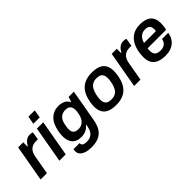

<svg xmlns="http://www.w3.org/2000/svg" viewBox="49 -1579 2617 2617"><g transform="rotate(-45 1358.0 -270.5)"><path d="M19 0 112 -526H210V-443H216Q230 -468 247.5 -489.5Q265 -511 289 -524.5Q313 -538 346 -538Q364 -538 378 -535Q392 -532 399 -529L380 -414H342Q311 -414 285 -405Q259 -396 239.5 -378Q220 -360 207 -332.5Q194 -305 188 -268L141 0Z M486 -607 507 -723H629L609 -607ZM381 0 474 -526H596L503 0Z M820 182Q763 182 718.5 168Q674 154 649 127.5Q624 101 624 62Q624 55 624.5 46.5Q625 38 628 25H746Q745 29 745 31Q745 33 745 35Q745 52 756.5 62.5Q768 73 787.5 77.5Q807 82 830 82Q874 82 905 66Q936 50 955 18.5Q974 -13 982 -59Q984 -68 985 -76Q986 -84 987 -88H981Q962 -64 937.5 -47.5Q913 -31 883.5 -23Q854 -15 820 -15Q768 -15 729 -35.5Q690 -56 668.5 -98.5Q647 -141 647 -206Q647 -223 648.5 -242.5Q650 -262 654 -284Q677 -416 741.5 -477Q806 -538 899 -538Q954 -538 995 -517.5Q1036 -497 1056 -456H1063L1085 -526H1186L1105 -66Q1089 24 1054 78.5Q1019 133 961.5 157.5Q904 182 820 182ZM873 -120Q902 -120 926.5 -130Q951 -140 969.5 -159.5Q988 -179 1000.5 -207Q1013 -235 1019 -271Q1022 -287 1023.5 -298Q1025 -309 1025.5 -318Q1026 -327 1026 -335Q1026 -367 1015.5 -389Q1005 -411 984 -422Q963 -433 929 -433Q889 -433 858.5 -417Q828 -401 808.5 -368Q789 -335 781 -283Q778 -266 776 -253Q774 -240 773.5 -231Q773 -222 773 -213Q773 -182 783 -161.5Q793 -141 815.5 -130.5Q838 -120 873 -120Z M1465 12Q1389 12 1338 -9.5Q1287 -31 1261.5 -75.5Q1236 -120 1236 -188Q1236 -207 1238 -228Q1240 -249 1244 -271Q1260 -363 1298.5 -422Q1337 -481 1398 -509.5Q1459 -538 1542 -538Q1619 -538 1670 -516.5Q1721 -495 1746.5 -450.5Q1772 -406 1772 -337Q1772 -318 1770 -298Q1768 -278 1764 -255Q1748 -163 1710.5 -104Q1673 -45 1612.5 -16.5Q1552 12 1465 12ZM1473 -88Q1521 -88 1553.5 -106.5Q1586 -125 1606 -162.5Q1626 -200 1636 -256Q1640 -274 1641.5 -287Q1643 -300 1643.5 -310Q1644 -320 1644 -329Q1644 -365 1632.5 -389.5Q1621 -414 1597 -426Q1573 -438 1534 -438Q1486 -438 1454 -419Q1422 -400 1402 -363Q1382 -326 1371 -270Q1368 -252 1366 -238.5Q1364 -225 1363 -215Q1362 -205 1362 -196Q1362 -160 1373.5 -136Q1385 -112 1410 -100Q1435 -88 1473 -88Z M1822 0 1915 -526H2013V-443H2019Q2033 -468 2050.5 -489.5Q2068 -511 2092 -524.5Q2116 -538 2149 -538Q2167 -538 2181 -535Q2195 -532 2202 -529L2183 -414H2145Q2114 -414 2088 -405Q2062 -396 2042.5 -378Q2023 -360 2010 -332.5Q1997 -305 1991 -268L1944 0Z M2423 12Q2345 12 2292.5 -9.5Q2240 -31 2214 -76Q2188 -121 2188 -189Q2188 -217 2191 -245Q2194 -273 2199 -299Q2213 -366 2245.5 -420Q2278 -474 2333 -506Q2388 -538 2472 -538Q2543 -538 2590.5 -517Q2638 -496 2662 -453.5Q2686 -411 2686 -346Q2686 -323 2682.5 -292.5Q2679 -262 2671 -233H2315Q2313 -221 2312 -210.5Q2311 -200 2311 -190Q2311 -155 2322.5 -131.5Q2334 -108 2358 -97Q2382 -86 2420 -86Q2444 -86 2464.5 -91.5Q2485 -97 2501 -109Q2517 -121 2528 -139.5Q2539 -158 2543 -184H2663Q2655 -134 2634 -97Q2613 -60 2581 -36Q2549 -12 2509 0Q2469 12 2423 12ZM2331 -319H2560Q2562 -329 2562.5 -338Q2563 -347 2563 -354Q2563 -385 2552.5 -404Q2542 -423 2522 -432Q2502 -441 2475 -441Q2437 -441 2409 -427Q2381 -413 2362 -386Q2343 -359 2331 -319Z"/></g></svg>

Font: Archivo SemiBold SemiBold
Style: Italic
Weight: 600
Italic angle: -10°
Version: Version 2.001